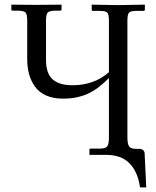

<svg xmlns="http://www.w3.org/2000/svg" viewBox="-20 -666 674 827"><path d="M528.8 -74.2Q528.8 -47.9 535.4 -36.4Q542 -24.9 564.9 -24.9H582Q588.9 -24.9 595.7 -20Q602.5 -15.1 603 -4.9L609.9 141.1H583Q574.2 75.7 538.6 38.3Q502.9 1 437 1H365.2V-21Q365.2 -25.9 370.1 -25.9H409.2Q435.1 -25.9 442.1 -35.9Q449.2 -45.9 449.2 -73.2V-330.1Q420.4 -300.8 393.3 -282.2Q366.2 -263.7 340.6 -255.1Q314.9 -246.6 295.2 -243.9Q275.4 -241.2 250 -241.2Q209 -241.2 178.5 -254.9Q147.9 -268.6 130.6 -293Q113.3 -317.4 105.2 -346.9Q97.2 -376.5 97.2 -412.1V-578.1Q97.2 -605 89.6 -612.5Q82 -620.1 53.2 -620.1H36.1Q28.8 -620.1 28.8 -625V-646L137.2 -645L245.1 -646V-625Q245.1 -620.1 238.8 -620.1H222.2Q192.4 -620.1 185.3 -611.8Q178.2 -603.5 178.2 -578.1V-408.2Q178.2 -349.1 206.8 -324Q235.4 -298.8 292 -298.8Q385.7 -298.8 449.2 -355V-577.1Q449.2 -604 442.4 -611.6Q435.5 -619.1 409.2 -619.1H378.9Q375 -619.1 375 -624V-646L488.8 -644L604 -646V-625Q604 -619.1 598.1 -619.1H568.8Q543 -619.1 535.9 -611.8Q528.8 -604.5 528.8 -577.1Z"/></svg>

Font: Linux Biolinum
Style: Regular
Weight: 400
Designer: Philipp H. Poll
Foundry: Philipp H. Poll
Version: Version 0.6.4